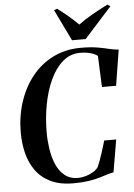

<svg xmlns="http://www.w3.org/2000/svg" viewBox="-64 -1031 759 1089"><g transform="rotate(-5 315.5 -487.0)"><path d="M310 10Q230 10 177.2 -16.8Q124.5 -43.5 93.5 -88.5Q62.5 -133.5 49.5 -189Q36.5 -244.5 36.5 -301.5Q36.5 -393.5 62.8 -474.8Q89 -556 138.5 -618.5Q188 -681 258.8 -716.5Q329.5 -752 418 -752Q474.5 -752 512.8 -745.2Q551 -738.5 578.8 -731.5Q606.5 -724.5 631 -723.5L598.5 -520H518L510.5 -697.5Q501 -705.5 487 -711.2Q473 -717 454 -720.5Q435 -724 411 -724Q355 -724 312.5 -687.5Q270 -651 241 -588.8Q212 -526.5 197.5 -449.2Q183 -372 183 -291Q183 -245.5 190 -197.5Q197 -149.5 214.2 -108.8Q231.5 -68 262 -43Q292.5 -18 338.5 -18Q359.5 -18 383.5 -25Q407.5 -32 427.5 -44.5Q447.5 -57 456 -73.5Q460.5 -83.5 467.2 -101.8Q474 -120 481 -141.2Q488 -162.5 494.2 -182.5Q500.5 -202.5 504 -216.5H572.5L541 -32Q525.5 -30 505.5 -23.5Q485.5 -17 458.5 -9Q431.5 -1 395 4.5Q358.5 10 310 10ZM372 -799 285.5 -977 303 -984.5Q334.5 -961 364.8 -935.5Q395 -910 421 -884Q457 -911 500.5 -935.5Q544 -960 589.5 -983L605.5 -972L449.5 -799Z"/></g></svg>

Font: Merriweather 144pt SemiBold
Style: Italic
Weight: 600
Italic angle: -7.8°
Version: Version 2.101